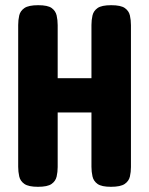

<svg xmlns="http://www.w3.org/2000/svg" viewBox="-20 -710 574 739"><path d="M407 9Q371 9 355.5 -2Q340 -13 336 -31Q332 -49 332 -68V-614Q332 -633 336 -650.5Q340 -668 355.5 -679Q371 -690 408 -690Q445 -690 460.5 -679Q476 -668 480 -650.5Q484 -633 484 -613V-67Q484 -48 480 -30.5Q476 -13 460 -2Q444 9 407 9ZM126 9Q90 9 74 -2Q58 -13 54 -31Q50 -49 50 -68V-614Q50 -633 54 -650.5Q58 -668 74 -679Q90 -690 127 -690Q164 -690 179 -679Q194 -668 198 -650.5Q202 -633 202 -613V-67Q202 -48 198 -30.5Q194 -13 178.5 -2Q163 9 126 9ZM178 -277V-409H348V-277Z"/></svg>

Font: Fredoka Condensed SemiBold
Style: Regular
Weight: 600
Width: 3
Designer: Ben Nathan
Foundry: Milena B. Brandão, Ben Nathan
Version: Version 2.001